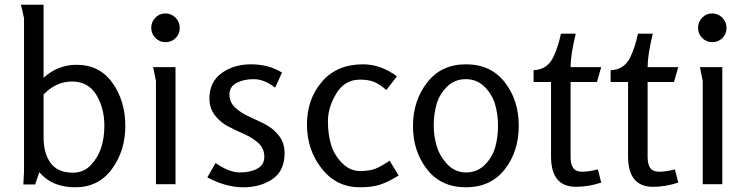

<svg xmlns="http://www.w3.org/2000/svg" viewBox="-20 -782 3170 815"><path d="M68 -762H165V-452Q226 -507 305 -507Q403 -507 457.5 -430Q512 -353 512 -247.5Q512 -142 455 -64.5Q398 13 299.5 13Q201 13 147 -51L129 1H79L81 -34Q82 -46 82 -68V-704L76 -732Q74 -744 71 -752.5Q68 -761 68 -762ZM165 -381V-199Q165 -131 195 -90Q225 -49 290 -49Q337 -49 368 -84Q423 -143 423 -248Q423 -324 388.5 -380Q354 -436 286 -436Q218 -436 165 -381Z M639.5 -621Q622 -639 622 -664Q622 -689 639.5 -707Q657 -725 682 -725Q707 -725 725 -707Q743 -689 743 -663.5Q743 -638 725.5 -620.5Q708 -603 682.5 -603Q657 -603 639.5 -621ZM642 -438 630 -497H725V0H642Z M860 -29 895 -90Q953 -50 997.5 -50Q1042 -50 1072 -66Q1102 -82 1102 -116.5Q1102 -151 1078 -173.5Q1054 -196 1019.5 -211.5Q985 -227 951 -244Q917 -261 893 -291.5Q869 -322 869 -364Q869 -434 920.5 -471.5Q972 -509 1046 -509Q1120 -509 1177 -474L1148 -410Q1101 -446 1057.5 -446Q1014 -446 984 -430Q954 -414 954 -381Q954 -348 978 -325.5Q1002 -303 1036.5 -287.5Q1071 -272 1105.5 -254.5Q1140 -237 1164 -206Q1188 -175 1188 -132Q1188 -57 1137 -22Q1086 13 1012.5 13Q939 13 860 -29Z M1521 -509Q1596 -509 1665 -458L1620 -400Q1591 -425 1567.5 -434.5Q1544 -444 1508 -444Q1443 -444 1407.5 -385Q1372 -326 1372 -268.5Q1372 -211 1385.5 -167Q1399 -123 1432.5 -89.5Q1466 -56 1507.5 -56Q1549 -56 1574 -66Q1599 -76 1634 -100L1672 -37Q1627 -9 1593 2Q1559 13 1508 13Q1408 13 1345.5 -66.5Q1283 -146 1283 -253.5Q1283 -361 1346.5 -435Q1410 -509 1521 -509Z M1957.5 13Q1852 13 1792.5 -63.5Q1733 -140 1733 -247Q1733 -354 1793 -431.5Q1853 -509 1958 -509Q2063 -509 2122.5 -433Q2182 -357 2182 -248Q2182 -139 2122.5 -63Q2063 13 1957.5 13ZM1876.5 -413Q1844 -380 1832.5 -337.5Q1821 -295 1821 -249.5Q1821 -204 1834 -161Q1847 -118 1879.5 -84Q1912 -50 1959 -50Q2006 -50 2038.5 -83Q2071 -116 2082.5 -158.5Q2094 -201 2094 -248Q2094 -295 2082 -337.5Q2070 -380 2037.5 -413Q2005 -446 1957 -446Q1909 -446 1876.5 -413Z M2319 -434H2245V-484Q2303 -486 2329 -540Q2350 -585 2361 -639H2424Q2402 -549 2402 -497H2532L2514 -434H2402V-116Q2402 -84 2413.5 -68.5Q2425 -53 2451.5 -53Q2478 -53 2518 -63L2532 -7Q2478 11 2425 11Q2319 11 2319 -118Z M2646 -434H2572V-484Q2630 -486 2656 -540Q2677 -585 2688 -639H2751Q2729 -549 2729 -497H2859L2841 -434H2729V-116Q2729 -84 2740.5 -68.5Q2752 -53 2778.5 -53Q2805 -53 2845 -63L2859 -7Q2805 11 2752 11Q2646 11 2646 -118Z M2960.5 -621Q2943 -639 2943 -664Q2943 -689 2960.5 -707Q2978 -725 3003 -725Q3028 -725 3046 -707Q3064 -689 3064 -663.5Q3064 -638 3046.5 -620.5Q3029 -603 3003.5 -603Q2978 -603 2960.5 -621ZM2963 -438 2951 -497H3046V0H2963Z"/></svg>

Font: Rosario
Style: Regular
Weight: 400
Designer: Hector Gatti
Foundry: Omnibus-Type
Version: Version 1.002